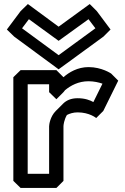

<svg xmlns="http://www.w3.org/2000/svg" viewBox="-20 -895 619 950"><path d="M294 -513 259 -548H82L46 -513V0L82 35H259L294 0V-270C294 -276 297 -302 311 -326C324 -333 343 -339 364 -339C423 -339 456 -311 456 -311L491 -346L565 -496L530 -531C530 -531 484 -563 418 -563C364 -563 321 -537 294 -513ZM223 -478V-439L259 -404L294 -439C294 -439 297 -443 302 -449C330 -472 368 -493 418 -493C445 -493 470 -487 487 -481L442 -390C426 -399 401 -409 364 -409C331 -409 308 -398 292 -382L256 -346C228 -318 223 -278 223 -270V-35H117V-478ZM123 -800 270 -693 418 -800 452 -755 270 -622 89 -755ZM118 -875 82 -840 14 -749 50 -714 270 -552 492 -714 527 -749 459 -840 424 -875 270 -763Z"/></svg>

Font: Hussar Press
Style: Bold
Weight: 700
Foundry: Cannot Into Space Fonts
Version: Version 1.43